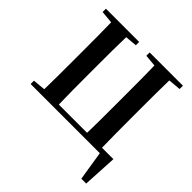

<svg xmlns="http://www.w3.org/2000/svg" viewBox="-242 -930 1335 1335"><g transform="rotate(45 425.5 -262.5)"><path d="M137.2 0Q139.2 -86.6 139.5 -173.3Q139.9 -259.9 139.9 -346.1V-393.6Q139.9 -481.3 139.5 -568.4Q139.2 -655.6 137.2 -740.5H285.6Q283.1 -654.1 282.6 -567.9Q282.1 -481.6 282.1 -393.6V-346.1Q282.1 -258.5 282.6 -171.8Q283.1 -85.2 285.6 0ZM561.5 0Q564.2 -85.2 564.6 -171.8Q565 -258.5 565 -346.9V-393.6Q565 -481.3 564.6 -568.1Q564.2 -654.9 561.5 -740.5H709.9Q708.1 -655.6 707.6 -569.3Q707.1 -483 707.1 -393.6V-346.1Q707.1 -259.9 707.6 -173.3Q708.1 -86.6 709.9 0ZM211.1 0V-37.6H821.6L807.7 216.3H760L720.2 -33.6L782.9 0ZM45.1 -707.9V-740.5H371.8V-707.9L221.3 -694.2H193.8ZM475.2 -707.9V-740.5H802.3V-707.9L651 -694.2H624.3ZM45.1 0V-32.6L198.2 -47.3H211.1V0Z"/></g></svg>

Font: Source Han Serif JP VF
Style: Regular
Weight: 250
Designer: Ryoko NISHIZUKA 西塚涼子 (kana & ideographs); Frank Grießhammer (Latin, Greek & Cyrillic); Wenlong ZHANG 张文龙 (bopomofo); San
Foundry: Adobe
Version: Version 2.001;hotconv 1.1.0;makeotfexe 2.6.0